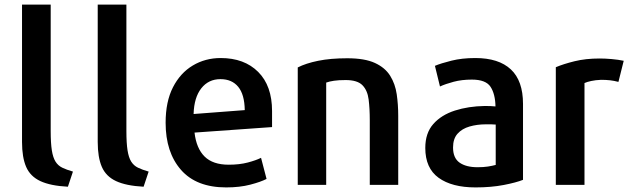

<svg xmlns="http://www.w3.org/2000/svg" viewBox="-20 -800 2739 837"><path d="M298 -52Q270 -60 251.5 -69Q233 -78 222 -95.5Q211 -113 206 -144.5Q201 -176 201 -229V-780H76V-181Q76 -114 94 -72.5Q112 -31 156 -10.5Q200 10 276 14Z M628 -52Q600 -60 581.5 -69Q563 -78 552 -95.5Q541 -113 536 -144.5Q531 -176 531 -229V-780H406V-181Q406 -114 424 -72.5Q442 -31 486 -10.5Q530 10 606 14Z M1166 -246V-316Q1166 -426 1105.5 -486.5Q1045 -547 942 -547Q875 -547 820.5 -514.5Q766 -482 734 -419.5Q702 -357 702 -265Q702 -136 769 -59.5Q836 17 966 17Q1025 17 1071 5Q1117 -7 1142 -20L1118 -112Q1096 -101 1060 -91.5Q1024 -82 977 -82Q908 -82 872 -117.5Q836 -153 828 -222ZM1047 -320 824 -303Q826 -375 857.5 -415Q889 -455 941 -455Q991 -455 1018.5 -421.5Q1046 -388 1047 -320Z M1716 6V-295Q1716 -344 1709.5 -389Q1703 -434 1681 -469.5Q1659 -505 1614.5 -525.5Q1570 -546 1494 -546Q1421 -546 1367 -535Q1313 -524 1278 -506V6H1402V-440Q1416 -445 1436 -448Q1456 -451 1487 -451Q1538 -451 1560 -428.5Q1582 -406 1587 -366.5Q1592 -327 1592 -276V6Z M2260 -16V-347Q2260 -448 2207 -497.5Q2154 -547 2052 -547Q1994 -547 1948 -535.5Q1902 -524 1876 -513L1898 -423Q1922 -434 1957.5 -443.5Q1993 -453 2037 -453Q2098 -453 2118.5 -421.5Q2139 -390 2140 -336Q2132 -337 2119.5 -337.5Q2107 -338 2094 -338Q2022 -337 1963 -318Q1904 -299 1869 -259.5Q1834 -220 1834 -155Q1834 -67 1892 -25Q1950 17 2053 17Q2121 17 2175.5 6.5Q2230 -4 2260 -16ZM2141 -81Q2126 -77 2107 -74Q2088 -71 2062 -71Q2012 -71 1983.5 -91Q1955 -111 1955 -157Q1955 -195 1974.5 -217Q1994 -239 2027 -248.5Q2060 -258 2098 -258Q2110 -258 2120.5 -258Q2131 -258 2141 -257Z M2699 -535Q2675 -540 2646.5 -542.5Q2618 -545 2594 -545Q2533 -545 2484.5 -533Q2436 -521 2403 -507V6H2528V-438Q2539 -443 2557.5 -447Q2576 -451 2600 -452Q2622 -452 2639.5 -450Q2657 -448 2676 -443Z"/></svg>

Font: Repo DemiBold
Style: Regular
Weight: 600
Designer: Stefan Peev
Foundry: Context Ltd
Version: Version 1.502